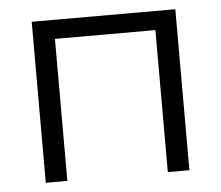

<svg xmlns="http://www.w3.org/2000/svg" viewBox="-42 -547 685 594"><g transform="rotate(-5 300.0 -250.0)"><path d="M77 0H144V-441H456V0H523V-500H77Z"/></g></svg>

Font: LT Wave Mono Light
Style: Regular
Weight: 300
Designer: Daniel Lyons
Version: Version 2.5 (Glyphs App)